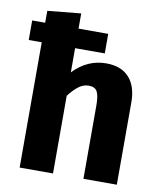

<svg xmlns="http://www.w3.org/2000/svg" viewBox="-86 -848 787 918"><g transform="rotate(10 307.5 -388.5)"><path d="M377.9 -703.1V-608.2H233.8V-490.8Q302.1 -562.6 393.8 -562.6Q466.7 -562.6 505.1 -520Q543.6 -477.4 543.6 -400V0H381.5V-354.9Q381.5 -404.1 370.5 -423.6Q359.5 -443.1 329.2 -443.1Q303.6 -443.1 280.3 -425.4Q256.9 -407.7 233.8 -376.9V0H71.8V-608.2H8.7V-703.1H71.8V-761L233.8 -776.9V-703.1Z"/></g></svg>

Font: FiraCode Nerd Font
Style: Bold
Weight: 700
Designer: Carrois Corporate, Edenspiekermann AG, Nikita Prokopov
Foundry: Carrois Corporate, Edenspiekermann AG, Nikita Prokopov
Version: Version 6.002;Nerd Fonts 2.1.0